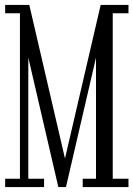

<svg xmlns="http://www.w3.org/2000/svg" viewBox="-20 -760 542 780"><path d="M1 0V-34H61V-706H1V-740H99L244 -116L389 -740H502V-706H438V-34H502V0H316V-34H370V-526L248 0H217L95 -526V-34H159V0Z"/></svg>

Font: Xanh Mono
Style: Regular
Weight: 400
Monospace: yes
Designer: Lam Bao, Duy Dao
Foundry: Yellow Type Foundry
Version: Version 3.101; ttfautohint (v1.8.3)